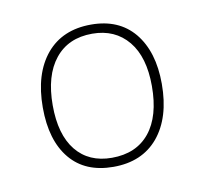

<svg xmlns="http://www.w3.org/2000/svg" viewBox="-47 -693 422 397"><g transform="rotate(-10 164.5 -495.0)"><path d="M167 -644Q225.1 -644 257.3 -605.5Q290 -565.9 290 -498Q290 -427.2 255.9 -386.2Q222.2 -346.2 162.1 -346.2Q103 -346.2 71.3 -384.3Q39.1 -422.9 39.1 -492.2Q39.1 -563 73.2 -604Q106.9 -644 167 -644ZM166 -625Q115.7 -625 87.9 -590.3Q60.1 -555.7 60.1 -493.2Q60.1 -431.6 86.9 -398.4Q113.8 -365.2 162.1 -365.2Q213.4 -365.2 241.2 -399.4Q269 -433.6 269 -497.1Q269 -558.1 241.7 -591.3Q213.9 -625 166 -625Z"/></g></svg>

Font: Datalegreya
Style: Gradient
Weight: 400
Designer: Figs Lab
Foundry: Figs Lab
Version: Version 1.002;PS 001.002;hotconv 1.0.70;makeotf.lib2.5.58329